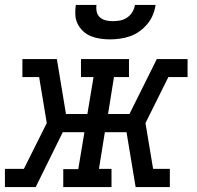

<svg xmlns="http://www.w3.org/2000/svg" viewBox="-29 -760 799 780"><path d="M-9 0V-74H68L161 -260L130 -447H62V-520H202L239 -297H326L351 -447H300V-520H495V-447H434L410 -297H497L608 -520H733V-447H655L562 -260L593 -74H661V0H522L485 -223H397L373 -74H424V0H228V-73H289L314 -223H226L116 0ZM418 -600Q398 -600 378 -603Q358 -606 340.5 -613Q323 -620 309 -633Q295 -646 286.5 -663Q278 -680 277 -700Q276 -720 279 -740H363Q361 -726 364 -712Q367 -698 377.5 -689Q388 -680 402 -677Q416 -674 430 -674Q445 -674 460 -677Q475 -680 488 -689Q501 -698 509 -711.5Q517 -725 519 -740H603Q600 -719 592 -699.5Q584 -680 570 -663Q556 -646 538 -633Q520 -620 500 -613Q480 -606 459 -603Q438 -600 418 -600Z"/></svg>

Font: Iosevka Etoile Oblique
Style: Regular
Weight: 400
Italic angle: -9°
Designer: Belleve Invis
Foundry: Belleve Invis
Version: Version 15.5.2; ttfautohint (v1.8.4)